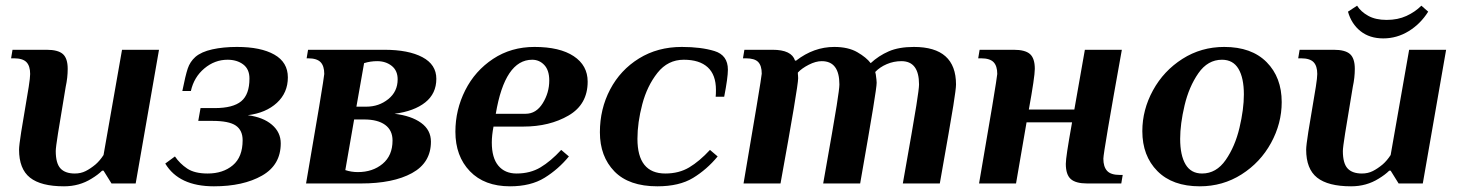

<svg xmlns="http://www.w3.org/2000/svg" viewBox="-20 -645 5132 675"><path d="M47 -119Q47 -133 54.5 -181Q62 -229 81 -340Q86 -372 86 -385Q86 -413 73 -426.5Q60 -440 29 -440H19L24 -470H144Q184 -470 201 -455Q218 -440 218 -403Q218 -372 211 -340Q192 -227 184 -176.5Q176 -126 176 -114Q176 -71 192.5 -53Q209 -35 243 -35Q264 -35 281 -43.5Q298 -52 316 -67Q331 -80 344 -100L409 -470H539L457 0H372L344 -45H339Q325 -31 302 -17Q259 10 205 10Q124 10 85.5 -20.5Q47 -51 47 -119Z M561 -70 595 -95Q612 -70 638 -52.5Q664 -35 710 -35Q764 -35 798.5 -64Q833 -93 833 -152Q833 -187 809 -203.5Q785 -220 727 -220H677L685 -265H735Q799 -265 828 -289Q857 -313 857 -369Q857 -402 835 -418.5Q813 -435 780 -435Q735 -435 698.5 -404.5Q662 -374 651 -325H621Q632 -380 640 -404Q648 -428 667 -445Q688 -463 726.5 -471.5Q765 -480 813 -480Q897 -480 944.5 -453Q992 -426 992 -373Q992 -319 953.5 -283.5Q915 -248 851 -240Q905 -233 936 -206.5Q967 -180 967 -141Q967 -65 901 -27.5Q835 10 732 10Q609 10 561 -70Z M1102 -270Q1120 -379 1120 -385Q1120 -413 1107 -426.5Q1094 -440 1063 -440H1058L1063 -470H1331Q1416 -470 1465 -444Q1514 -418 1514 -368Q1514 -316 1475 -285Q1436 -254 1367 -245Q1426 -238 1460.5 -213Q1495 -188 1495 -147Q1495 -73 1428.5 -36.5Q1362 0 1249 0H1056ZM1268 -270Q1312 -270 1345 -296.5Q1378 -323 1378 -366Q1378 -397 1357 -413.5Q1336 -430 1306 -430Q1282 -430 1260 -423L1233 -270ZM1360 -151Q1360 -187 1334 -206Q1308 -225 1260 -225H1225L1194 -47Q1215 -40 1238 -40Q1290 -40 1325 -69Q1360 -98 1360 -151Z M1581 -182Q1581 -259 1615.5 -327.5Q1650 -396 1713.5 -438Q1777 -480 1859 -480Q1948 -480 1997 -447.5Q2046 -415 2046 -358Q2046 -278 1979 -239Q1912 -200 1820 -200H1715Q1709 -169 1709 -144Q1709 -90 1732 -62.5Q1755 -35 1796 -35Q1844 -35 1880 -56.5Q1916 -78 1953 -118L1980 -95Q1943 -50 1894.5 -20Q1846 10 1773 10Q1683 10 1632 -43Q1581 -96 1581 -182ZM1828 -245Q1865 -245 1888 -282Q1911 -319 1911 -362Q1911 -398 1893.5 -416.5Q1876 -435 1851 -435Q1755 -435 1723 -245Z M2089 -180Q2089 -262 2125 -330.5Q2161 -399 2226.5 -439.5Q2292 -480 2377 -480Q2445 -480 2492 -465.5Q2539 -451 2539 -400Q2539 -372 2526 -305H2496Q2497 -313 2497 -329Q2497 -382 2468 -408.5Q2439 -435 2384 -435Q2328 -435 2291.5 -389Q2255 -343 2238 -278.5Q2221 -214 2221 -157Q2221 -35 2319 -35Q2367 -35 2403 -56.5Q2439 -78 2476 -118L2503 -95Q2465 -49 2416.5 -19.5Q2368 10 2291 10Q2191 10 2140 -42.5Q2089 -95 2089 -180Z M2640 -272Q2658 -380 2658 -386Q2658 -414 2645.5 -427Q2633 -440 2602 -440H2592L2597 -470H2696Q2763 -470 2775 -432H2779Q2841 -480 2913 -480Q2962 -480 2994 -461.5Q3026 -443 3041 -423Q3069 -449 3104.5 -464.5Q3140 -480 3193 -480Q3341 -480 3341 -348Q3341 -333 3331.5 -273.5Q3322 -214 3284 0H3154Q3192 -214 3201.5 -274Q3211 -334 3211 -348Q3211 -430 3149 -430Q3122 -430 3097.5 -419.5Q3073 -409 3057 -392L3059 -383Q3062 -362 3062 -354Q3062 -341 3049.5 -264.5Q3037 -188 3004 0H2874Q2912 -214 2921.5 -274Q2931 -334 2931 -348Q2931 -430 2869 -430Q2848 -430 2823.5 -417.5Q2799 -405 2785 -390V-385Q2785 -383 2785.5 -380Q2786 -377 2786 -370Q2786 -341 2724 0H2594Q2635 -242 2640 -272Z M3468 -270Q3486 -379 3486 -385Q3486 -413 3473 -426.5Q3460 -440 3429 -440H3419L3424 -470H3544Q3584 -470 3601 -455Q3618 -440 3618 -403Q3618 -375 3597 -260H3757L3794 -470H3924Q3859 -109 3859 -87Q3859 -59 3872 -44.5Q3885 -30 3917 -30H3927L3922 0H3802Q3762 0 3744.5 -15.5Q3727 -31 3727 -69Q3727 -81 3732 -114.5Q3737 -148 3749 -215H3589L3552 0H3422Z M3996 -184Q3996 -259 4033.5 -327.5Q4071 -396 4137 -438Q4203 -480 4284 -480Q4380 -480 4433 -426.5Q4486 -373 4486 -286Q4486 -211 4448.5 -142.5Q4411 -74 4345 -32Q4279 10 4198 10Q4102 10 4049 -43.5Q3996 -97 3996 -184ZM4353 -313Q4353 -371 4334 -403Q4315 -435 4276 -435Q4226 -435 4193 -387.5Q4160 -340 4144.5 -274.5Q4129 -209 4129 -157Q4129 -99 4148 -67Q4167 -35 4206 -35Q4256 -35 4289 -82.5Q4322 -130 4337.5 -195.5Q4353 -261 4353 -313Z M4572 -119Q4572 -133 4579.5 -181Q4587 -229 4606 -340Q4611 -372 4611 -385Q4611 -413 4598 -426.5Q4585 -440 4554 -440H4544L4549 -470H4669Q4709 -470 4726 -455Q4743 -440 4743 -403Q4743 -372 4736 -340Q4717 -227 4709 -176.5Q4701 -126 4701 -114Q4701 -71 4717.5 -53Q4734 -35 4768 -35Q4789 -35 4806 -43.5Q4823 -52 4841 -67Q4856 -80 4869 -100L4934 -470H5064L4982 0H4897L4869 -45H4864Q4850 -31 4827 -17Q4784 10 4730 10Q4649 10 4610.5 -20.5Q4572 -51 4572 -119ZM4719 -604 4751 -625Q4764 -604 4790 -589.5Q4816 -575 4855 -575Q4894 -575 4924.5 -589Q4955 -603 4977 -625L5001 -604Q4974 -561 4932.5 -535.5Q4891 -510 4843 -510Q4795 -510 4763 -535.5Q4731 -561 4719 -604Z"/></svg>

Font: Philosopher
Style: Bold Italic
Weight: 700
Italic angle: -10°
Designer: Jovanny Lemonad
Foundry: Jovanny Lemonad
Version: Version 2.000